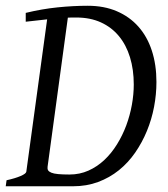

<svg xmlns="http://www.w3.org/2000/svg" viewBox="-20 -650 586 670"><path d="M525.9 -363.8Q525.9 -320.8 517.6 -277.1Q509.3 -233.4 492.7 -193.1Q476.1 -152.8 451.7 -117.4Q427.2 -82 394.8 -55.9Q362.3 -29.8 322.3 -14.9Q282.2 0 234.9 0H0L2.9 -21Q33.7 -27.8 52.2 -35.9Q70.8 -43.9 71.8 -50.8L144.5 -582.5L69.8 -574.2V-605Q126 -618.7 180.9 -624.3Q235.8 -629.9 286.1 -629.9Q343.3 -629.9 387.7 -610.8Q432.1 -591.8 462.9 -557.1Q493.7 -522.5 509.8 -473.4Q525.9 -424.3 525.9 -363.8ZM246.1 -588.9H231.4Q224.1 -588.9 216.8 -588.4L146 -67.9Q145 -60.5 147.9 -55.7Q150.9 -50.8 159.2 -47.4Q167.5 -43.9 182.9 -42.5Q198.2 -41 222.2 -41Q258.3 -41 288.8 -54.7Q319.3 -68.4 344.2 -91.8Q369.1 -115.2 388.4 -146.5Q407.7 -177.7 420.7 -212.6Q433.6 -247.6 440.2 -284.2Q446.8 -320.8 446.8 -355Q446.8 -407.2 433.6 -450.2Q420.4 -493.2 395 -523.9Q369.6 -554.7 332.3 -571.8Q294.9 -588.9 246.1 -588.9Z"/></svg>

Font: Gentium Plus CyrE
Style: Italic
Weight: 400
Italic angle: -8°
Designer: J. Victor Gaultney, Annie Olsen, Iska Routamaa, Becca Hirsbrunner
Foundry: SIL International
Version: Version 5.000